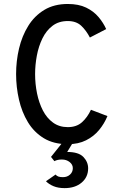

<svg xmlns="http://www.w3.org/2000/svg" viewBox="-20 -732 656 990"><path d="M329.5 11.5Q257 11.5 206.2 -19.2Q155.5 -50 124 -102Q92.5 -154 77.8 -218.5Q63 -283 63 -350Q63 -417.5 78.2 -482Q93.5 -546.5 125.5 -598.2Q157.5 -650 208.2 -680.8Q259 -711.5 329.5 -711.5Q385.5 -711.5 424.2 -692.8Q463 -674 488 -644.2Q513 -614.5 527.5 -582L443.5 -538.5Q424.5 -575 398.8 -599.2Q373 -623.5 329.5 -623.5Q283 -623.5 250.8 -599Q218.5 -574.5 198.8 -534Q179 -493.5 170 -445.2Q161 -397 161 -350Q161 -299 171 -250.2Q181 -201.5 201.2 -162.2Q221.5 -123 253.5 -99.8Q285.5 -76.5 329.5 -76.5Q374.5 -76.5 402.5 -101.5Q430.5 -126.5 449 -166L534 -133.5Q518 -94.5 490.8 -61.5Q463.5 -28.5 423.5 -8.5Q383.5 11.5 329.5 11.5ZM313 238Q280 238 256 228Q232 218 217 202.5L266.5 168Q272.5 175.5 281.5 178.5Q290.5 181.5 304.5 181.5Q326.5 181.5 341 168.2Q355.5 155 355.5 135Q355.5 116.5 339 103.5Q322.5 90.5 299 90.5Q275.5 90.5 260.5 99L243 77L312.5 -10H364L326.5 51.5Q385 51.5 409.8 77.2Q434.5 103 434.5 136Q434.5 181 401 209.5Q367.5 238 313 238Z"/></svg>

Font: Overpass Mono Medium
Style: Regular
Weight: 500
Monospace: yes
Designer: Delve Withrington, Dave Bailey
Foundry: Delve Fonts LLC
Version: Version 4.000